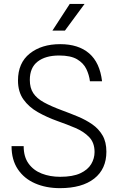

<svg xmlns="http://www.w3.org/2000/svg" viewBox="-20 -968 608 998"><path d="M291.5 10Q219.5 10 162.5 -14.8Q105.5 -39.5 72.8 -88.2Q40 -137 40 -208.5H103Q103 -153 128.5 -117.8Q154 -82.5 197 -65.8Q240 -49 292.5 -49Q358 -49 397.2 -67.2Q436.5 -85.5 454 -115Q471.5 -144.5 471.5 -178Q471.5 -226 443.8 -255Q416 -284 372 -302.8Q328 -321.5 279.5 -338.5Q223.5 -358.5 176.8 -385Q130 -411.5 101.8 -451.2Q73.5 -491 73.5 -549.5Q73.5 -641 134.8 -689.8Q196 -738.5 293 -738.5Q388 -738.5 443.5 -690.5Q499 -642.5 510.5 -545.5H447.5Q443.5 -578.5 428.8 -609.2Q414 -640 380.8 -659.8Q347.5 -679.5 287.5 -679.5Q216.5 -679.5 175.8 -648Q135 -616.5 135 -552.5Q135 -511 153 -483.8Q171 -456.5 208.2 -436Q245.5 -415.5 303.5 -394Q344.5 -379 385.2 -362Q426 -345 459.5 -321.8Q493 -298.5 513 -264.2Q533 -230 533 -179.5Q533 -89.5 469.8 -39.8Q406.5 10 291.5 10ZM252.5 -809 342.5 -947.5H419.5L317.5 -809Z"/></svg>

Font: Spline Sans Light
Style: Regular
Weight: 300
Designer: Eben Sorkin, Mirko Velimirovic
Foundry: Sorkin Type
Version: Version 1.000; ttfautohint (v1.8.3)